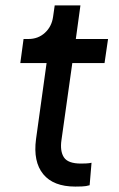

<svg xmlns="http://www.w3.org/2000/svg" viewBox="-20 -683 439 709"><path d="M258 6Q177 6 139.5 -40Q102 -86 113 -169L152 -450H55L67 -539H85Q121 -539 146 -562Q171 -585 176 -621L182 -663H277L260 -539H379L366 -450H247L207 -166Q201 -125 216 -102Q231 -79 279 -79Q288 -79 298.5 -79.5Q309 -80 318 -82L311 1Q298 5 282.5 5.5Q267 6 258 6Z"/></svg>

Font: Plus Jakarta Sans Medium
Style: Italic
Weight: 500
Italic angle: -8°
Designer: Gumpita Rahayu
Foundry: Tokotype
Version: Version 2.071; ttfautohint (v1.8.4.7-5d5b);gftools[0.9.29]